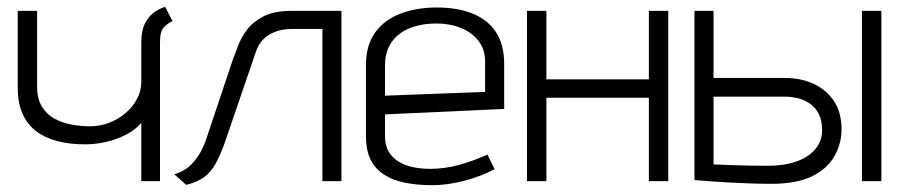

<svg xmlns="http://www.w3.org/2000/svg" viewBox="-20 -532 2651 564"><path d="M395 0H450V-408Q450 -440 461.5 -452Q473 -464 487 -470L465 -512Q446 -506 432.5 -495.5Q419 -485 410.5 -471.5Q402 -458 398.5 -442Q395 -426 395 -409V-291Q395 -265 382.5 -241.5Q370 -218 349 -200Q328 -182 301 -171.5Q274 -161 244 -161Q218 -161 190.5 -166Q163 -171 140 -183.5Q117 -196 103 -219Q89 -242 89 -278V-500H32V-275Q32 -231 45.5 -199.5Q59 -168 84.5 -148Q110 -128 146.5 -118Q183 -108 230 -108Q260 -108 291 -115Q322 -122 349.5 -136Q377 -150 395 -171Z M835 -500Q785 -500 754 -484Q723 -468 705.5 -444.5Q688 -421 679 -397Q670 -373 664 -357L586 -124Q583 -113 572.5 -91.5Q562 -70 542.5 -49.5Q523 -29 492 -20L527 11Q560 3 580 -12Q600 -27 613.5 -51.5Q627 -76 640 -112L731 -378Q738 -400 752 -415Q766 -430 788 -438.5Q810 -447 839 -447H927V0H983V-500Z M1111 -132V-196L1461 -212V-344Q1461 -401 1437 -437.5Q1413 -474 1368.5 -492Q1324 -510 1263 -510Q1204 -510 1156.5 -492Q1109 -474 1082 -436.5Q1055 -399 1055 -341V-132Q1055 -90 1069 -62.5Q1083 -35 1109 -18.5Q1135 -2 1171 5Q1207 12 1250 12Q1293 12 1342 -0.5Q1391 -13 1433 -35L1412 -78Q1370 -59 1328 -47.5Q1286 -36 1244 -36Q1217 -36 1193 -41Q1169 -46 1150.5 -57.5Q1132 -69 1121.5 -87Q1111 -105 1111 -132ZM1405 -351V-262L1111 -251V-340Q1111 -381 1130.5 -408.5Q1150 -436 1184 -449.5Q1218 -463 1262 -463Q1301 -463 1333.5 -450Q1366 -437 1385.5 -412Q1405 -387 1405 -351Z M1886 -299H1585V-500H1528V0H1585V-245H1886V0H1943V-500H1886Z M2512 0H2569V-500H2512ZM2286 -303H2076V-500H2020V-3Q2025 -3 2040.5 -1.5Q2056 0 2079 1.5Q2102 3 2130 4.5Q2158 6 2188 7Q2218 8 2246 8Q2320 8 2365 -14Q2410 -36 2431 -73Q2452 -110 2452 -152Q2452 -202 2429.5 -235.5Q2407 -269 2369.5 -286Q2332 -303 2286 -303ZM2235 -45Q2208 -45 2180 -45.5Q2152 -46 2128.5 -47Q2105 -48 2090.5 -48.5Q2076 -49 2076 -49V-248H2289Q2304 -248 2322 -244Q2340 -240 2357 -229Q2374 -218 2384.5 -198.5Q2395 -179 2395 -149Q2395 -118 2375 -94Q2355 -70 2319 -57.5Q2283 -45 2235 -45Z"/></svg>

Font: AdventPro_ExpandedRegular
Style: ExpandedRegular
Weight: 400
Width: 7
Designer: VivaRado, Andreas Kalpakidis
Foundry: VivaRado, Andreas Kalpakidis
Version: Version 3.000